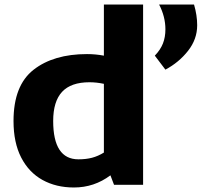

<svg xmlns="http://www.w3.org/2000/svg" viewBox="-20 -820 895 852"><path d="M40 0ZM615 -800V0H486L470 -42Q398 12 308 12Q229 12 168.5 -21.5Q108 -55 74 -121Q40 -187 40 -283Q40 -441 129 -510.5Q218 -580 366 -580Q404 -580 441 -573V-800ZM328 -113Q362 -113 388.5 -120Q415 -127 441 -143V-448Q408 -455 377 -455Q295 -455 255.5 -412.5Q216 -370 216 -283Q216 -113 328 -113ZM667 -573Q692 -599 703 -627Q714 -655 714 -690Q714 -746 686 -800H841Q855 -752 855 -708Q855 -646 814.5 -594.5Q774 -543 714 -511Z"/></svg>

Font: Martel Sans Black
Style: Regular
Weight: 900
Designer: Dan Reynolds and Mathieu Réguer
Foundry: Dan Reynolds and Mathieu Réguer
Version: Version 1.002; ttfautohint (v1.1) -l 5 -r 5 -G 72 -x 0 -D la